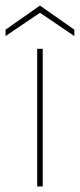

<svg xmlns="http://www.w3.org/2000/svg" viewBox="-71 -672 288 692"><path d="M63 0V-496H83V0ZM-51 -542V-565L73 -652L197 -565V-542L73 -626Z"/></svg>

Font: DM Sans 28pt Thin
Style: Regular
Weight: 250
Version: Version 4.004;gftools[0.9.30]